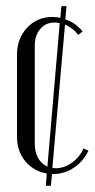

<svg xmlns="http://www.w3.org/2000/svg" viewBox="-20 -557 307 623"><path d="M175.8 -499 179.2 -537.1H195.8L191.9 -494.1Q223.6 -484.4 248 -455.1L233.9 -443.8Q217.8 -465.8 190.9 -477.1L149.9 -12.2Q153.8 -11.2 161.1 -11.2Q188.5 -11.2 213.4 -29.1Q238.3 -46.9 251 -75.2L267.1 -67.9Q250 -32.7 219.2 -12.5Q188.5 7.8 151.9 7.8L148.9 6.8L145 45.9H128.9L131.8 5.9Q88.9 -1.5 62 -33.9Q35.2 -66.4 35.2 -112.8V-379.9Q35.2 -432.1 67.9 -467Q100.6 -502 149.9 -502Q162.6 -502 175.8 -499ZM133.8 -16.1 173.8 -481.9Q164.1 -483.9 157.2 -483.9Q128.4 -483.9 110.6 -463.1Q92.8 -442.4 92.8 -408.2V-92.8Q92.8 -36.1 133.8 -16.1Z"/></svg>

Font: Moniqa Narrow Heading
Style: Regular
Weight: 400
Width: 4
Designer: Rajesh Rajput
Foundry: Rajesh Rajput
Version: Version 1.000